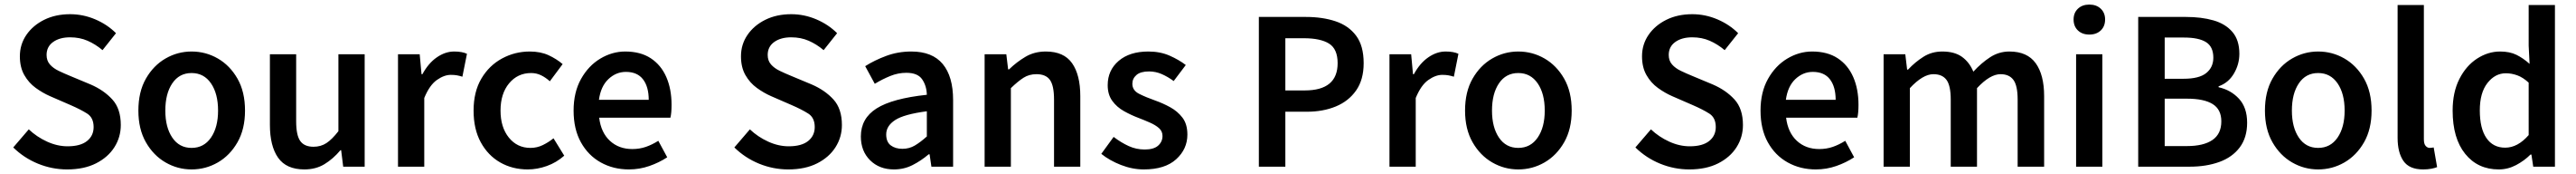

<svg xmlns="http://www.w3.org/2000/svg" viewBox="-20 -728 11282 760"><path d="M274 12Q208 12 146.5 -13Q85 -38 38 -84L106 -163Q141 -130 186 -109.5Q231 -89 276 -89Q332 -89 361 -112Q390 -135 390 -173Q390 -214 361.5 -232Q333 -250 289 -269L199 -308Q167 -322 136.5 -344Q106 -366 86.5 -400Q67 -434 67 -482Q67 -534 95.5 -575.5Q124 -617 173.5 -641.5Q223 -666 287 -666Q344 -666 397 -643.5Q450 -621 488 -583L429 -509Q398 -535 363.5 -550Q329 -565 287 -565Q241 -565 212.5 -544.5Q184 -524 184 -488Q184 -463 198.5 -446.5Q213 -430 237 -418.5Q261 -407 288 -396L377 -359Q435 -334 472 -293.5Q509 -253 509 -182Q509 -129 481 -85Q453 -41 400.5 -14.5Q348 12 274 12Z M819 12Q758 12 705 -18.5Q652 -49 619 -106.5Q586 -164 586 -245Q586 -327 619 -384.5Q652 -442 705 -472.5Q758 -503 819 -503Q881 -503 934 -472.5Q987 -442 1020 -384.5Q1053 -327 1053 -245Q1053 -164 1020 -106.5Q987 -49 934 -18.5Q881 12 819 12ZM819 -82Q873 -82 904 -127Q935 -172 935 -245Q935 -319 904 -364Q873 -409 819 -409Q765 -409 734.5 -364Q704 -319 704 -245Q704 -172 734.5 -127Q765 -82 819 -82Z M1313 12Q1234 12 1198 -39Q1162 -90 1162 -183V-491H1277V-198Q1277 -137 1295 -112Q1313 -87 1353 -87Q1385 -87 1409.5 -103Q1434 -119 1462 -155V-491H1577V0H1483L1474 -72H1471Q1439 -34 1401 -11Q1363 12 1313 12Z M1723 0V-491H1818L1826 -404H1830Q1856 -452 1893 -477.5Q1930 -503 1969 -503Q2004 -503 2025 -493L2005 -393Q1992 -397 1981 -399Q1970 -401 1954 -401Q1925 -401 1893 -378.5Q1861 -356 1838 -300V0Z M2291 12Q2224 12 2170.5 -18.5Q2117 -49 2085.5 -106.5Q2054 -164 2054 -245Q2054 -327 2088 -384.5Q2122 -442 2178.5 -472.5Q2235 -503 2300 -503Q2347 -503 2382 -487Q2417 -471 2444 -448L2388 -373Q2369 -390 2349 -399.5Q2329 -409 2306 -409Q2247 -409 2209.5 -364Q2172 -319 2172 -245Q2172 -172 2208.5 -127Q2245 -82 2303 -82Q2332 -82 2357.5 -94.5Q2383 -107 2404 -124L2451 -48Q2417 -18 2375 -3Q2333 12 2291 12Z M2734 12Q2666 12 2611 -18.5Q2556 -49 2524 -106.5Q2492 -164 2492 -245Q2492 -325 2524.5 -383Q2557 -441 2609 -472Q2661 -503 2718 -503Q2785 -503 2830 -473.5Q2875 -444 2898 -391.5Q2921 -339 2921 -270Q2921 -234 2916 -214H2604Q2612 -149 2651 -113Q2690 -77 2749 -77Q2781 -77 2808.5 -86.5Q2836 -96 2863 -113L2902 -41Q2867 -18 2824 -3Q2781 12 2734 12ZM2603 -292H2821Q2821 -349 2796 -381.5Q2771 -414 2721 -414Q2678 -414 2644.5 -382.5Q2611 -351 2603 -292Z M3432 12Q3366 12 3304.5 -13Q3243 -38 3196 -84L3264 -163Q3299 -130 3344 -109.5Q3389 -89 3434 -89Q3490 -89 3519 -112Q3548 -135 3548 -173Q3548 -214 3519.5 -232Q3491 -250 3447 -269L3357 -308Q3325 -322 3294.5 -344Q3264 -366 3244.5 -400Q3225 -434 3225 -482Q3225 -534 3253.5 -575.5Q3282 -617 3331.5 -641.5Q3381 -666 3445 -666Q3502 -666 3555 -643.5Q3608 -621 3646 -583L3587 -509Q3556 -535 3521.5 -550Q3487 -565 3445 -565Q3399 -565 3370.5 -544.5Q3342 -524 3342 -488Q3342 -463 3356.5 -446.5Q3371 -430 3395 -418.5Q3419 -407 3446 -396L3535 -359Q3593 -334 3630 -293.5Q3667 -253 3667 -182Q3667 -129 3639 -85Q3611 -41 3558.5 -14.5Q3506 12 3432 12Z M3895 12Q3831 12 3790.5 -28Q3750 -68 3750 -132Q3750 -211 3819 -254.5Q3888 -298 4039 -314Q4038 -353 4018.5 -381.5Q3999 -410 3949 -410Q3913 -410 3878.5 -396Q3844 -382 3811 -362L3769 -439Q3810 -465 3861.5 -484Q3913 -503 3971 -503Q4063 -503 4108.5 -448.5Q4154 -394 4154 -291V0H4059L4051 -54H4047Q4014 -26 3976.5 -7Q3939 12 3895 12ZM3932 -78Q3962 -78 3986.5 -92.5Q4011 -107 4039 -132V-242Q3939 -229 3900 -203.5Q3861 -178 3861 -141Q3861 -108 3881 -93Q3901 -78 3932 -78Z M4292 0V-491H4387L4395 -425H4399Q4432 -457 4471 -480Q4510 -503 4560 -503Q4639 -503 4675 -452Q4711 -401 4711 -308V0H4596V-293Q4596 -354 4578 -379Q4560 -404 4519 -404Q4487 -404 4462.5 -388.5Q4438 -373 4407 -343V0Z M4989 12Q4939 12 4889 -7.5Q4839 -27 4803 -56L4857 -130Q4890 -105 4923 -90Q4956 -75 4993 -75Q5033 -75 5052 -92Q5071 -109 5071 -134Q5071 -155 5055.5 -168.5Q5040 -182 5016 -192.5Q4992 -203 4966 -213Q4934 -225 4902.5 -242.5Q4871 -260 4851 -287.5Q4831 -315 4831 -356Q4831 -421 4879 -462Q4927 -503 5009 -503Q5061 -503 5102 -485Q5143 -467 5173 -444L5120 -374Q5094 -393 5067.5 -404.5Q5041 -416 5012 -416Q4975 -416 4957 -400.5Q4939 -385 4939 -362Q4939 -333 4969 -318Q4999 -303 5039 -289Q5073 -277 5105 -259.5Q5137 -242 5158.5 -214Q5180 -186 5180 -140Q5180 -77 5131 -32.5Q5082 12 4989 12Z M5493 0V-654H5699Q5772 -654 5829 -635Q5886 -616 5919 -572Q5952 -528 5952 -452Q5952 -380 5919 -333Q5886 -286 5830 -263Q5774 -240 5703 -240H5609V0ZM5609 -333H5694Q5838 -333 5838 -452Q5838 -514 5800.5 -537.5Q5763 -561 5690 -561H5609Z M6065 0V-491H6160L6168 -404H6172Q6198 -452 6235 -477.5Q6272 -503 6311 -503Q6346 -503 6367 -493L6347 -393Q6334 -397 6323 -399Q6312 -401 6296 -401Q6267 -401 6235 -378.5Q6203 -356 6180 -300V0Z M6629 12Q6568 12 6515 -18.5Q6462 -49 6429 -106.5Q6396 -164 6396 -245Q6396 -327 6429 -384.5Q6462 -442 6515 -472.5Q6568 -503 6629 -503Q6691 -503 6744 -472.5Q6797 -442 6830 -384.5Q6863 -327 6863 -245Q6863 -164 6830 -106.5Q6797 -49 6744 -18.5Q6691 12 6629 12ZM6629 -82Q6683 -82 6714 -127Q6745 -172 6745 -245Q6745 -319 6714 -364Q6683 -409 6629 -409Q6575 -409 6544.5 -364Q6514 -319 6514 -245Q6514 -172 6544.5 -127Q6575 -82 6629 -82Z M7378 12Q7312 12 7250.5 -13Q7189 -38 7142 -84L7210 -163Q7245 -130 7290 -109.5Q7335 -89 7380 -89Q7436 -89 7465 -112Q7494 -135 7494 -173Q7494 -214 7465.5 -232Q7437 -250 7393 -269L7303 -308Q7271 -322 7240.5 -344Q7210 -366 7190.5 -400Q7171 -434 7171 -482Q7171 -534 7199.5 -575.5Q7228 -617 7277.5 -641.5Q7327 -666 7391 -666Q7448 -666 7501 -643.5Q7554 -621 7592 -583L7533 -509Q7502 -535 7467.5 -550Q7433 -565 7391 -565Q7345 -565 7316.5 -544.5Q7288 -524 7288 -488Q7288 -463 7302.5 -446.5Q7317 -430 7341 -418.5Q7365 -407 7392 -396L7481 -359Q7539 -334 7576 -293.5Q7613 -253 7613 -182Q7613 -129 7585 -85Q7557 -41 7504.5 -14.5Q7452 12 7378 12Z M7932 12Q7864 12 7809 -18.5Q7754 -49 7722 -106.5Q7690 -164 7690 -245Q7690 -325 7722.5 -383Q7755 -441 7807 -472Q7859 -503 7916 -503Q7983 -503 8028 -473.5Q8073 -444 8096 -391.5Q8119 -339 8119 -270Q8119 -234 8114 -214H7802Q7810 -149 7849 -113Q7888 -77 7947 -77Q7979 -77 8006.5 -86.5Q8034 -96 8061 -113L8100 -41Q8065 -18 8022 -3Q7979 12 7932 12ZM7801 -292H8019Q8019 -349 7994 -381.5Q7969 -414 7919 -414Q7876 -414 7842.5 -382.5Q7809 -351 7801 -292Z M8229 0V-491H8324L8332 -424H8336Q8367 -457 8403.5 -480Q8440 -503 8486 -503Q8540 -503 8572.5 -479.5Q8605 -456 8622 -415Q8657 -453 8695.5 -478Q8734 -503 8780 -503Q8858 -503 8895 -452Q8932 -401 8932 -308V0H8816V-293Q8816 -354 8797.5 -379Q8779 -404 8741 -404Q8695 -404 8638 -343V0H8523V-293Q8523 -354 8504.5 -379Q8486 -404 8447 -404Q8401 -404 8344 -343V0Z M9072 0V-491H9187V0ZM9130 -577Q9099 -577 9080 -595Q9061 -613 9061 -643Q9061 -672 9080 -690Q9099 -708 9130 -708Q9161 -708 9180 -690Q9199 -672 9199 -643Q9199 -613 9180 -595Q9161 -577 9130 -577Z M9344 0V-654H9553Q9621 -654 9673.5 -639Q9726 -624 9756.5 -588.5Q9787 -553 9787 -493Q9787 -447 9763 -406.5Q9739 -366 9696 -351V-347Q9750 -335 9785.5 -296.5Q9821 -258 9821 -192Q9821 -127 9788.5 -84Q9756 -41 9699 -20.5Q9642 0 9570 0ZM9460 -384H9543Q9611 -384 9642 -409Q9673 -434 9673 -476Q9673 -524 9641 -544Q9609 -564 9545 -564H9460ZM9460 -90H9558Q9630 -90 9669 -116.5Q9708 -143 9708 -198Q9708 -250 9670 -273.5Q9632 -297 9558 -297H9460Z M10132 12Q10071 12 10018 -18.5Q9965 -49 9932 -106.5Q9899 -164 9899 -245Q9899 -327 9932 -384.5Q9965 -442 10018 -472.5Q10071 -503 10132 -503Q10194 -503 10247 -472.5Q10300 -442 10333 -384.5Q10366 -327 10366 -245Q10366 -164 10333 -106.5Q10300 -49 10247 -18.5Q10194 12 10132 12ZM10132 -82Q10186 -82 10217 -127Q10248 -172 10248 -245Q10248 -319 10217 -364Q10186 -409 10132 -409Q10078 -409 10047.5 -364Q10017 -319 10017 -245Q10017 -172 10047.5 -127Q10078 -82 10132 -82Z M10592 12Q10531 12 10505.5 -25Q10480 -62 10480 -126V-706H10595V-120Q10595 -99 10603 -90.5Q10611 -82 10620 -82Q10624 -82 10627.5 -82.5Q10631 -83 10638 -84L10653 2Q10643 6 10627.5 9Q10612 12 10592 12Z M10923 12Q10831 12 10776 -56Q10721 -124 10721 -245Q10721 -325 10750.5 -383Q10780 -441 10828 -472Q10876 -503 10929 -503Q10971 -503 11000.5 -488.5Q11030 -474 11058 -449L11054 -528V-706H11169V0H11074L11066 -53H11062Q11035 -26 10999 -7Q10963 12 10923 12ZM10951 -83Q11006 -83 11054 -138V-367Q11029 -390 11004 -399Q10979 -408 10954 -408Q10907 -408 10873.5 -365.5Q10840 -323 10840 -246Q10840 -167 10869 -125Q10898 -83 10951 -83Z"/></svg>

Font: Source Sans Pro SemiBold
Style: Regular
Weight: 600
Designer: Paul D. Hunt
Foundry: Adobe Systems Incorporated
Version: Version 2.045;hotconv 1.0.109;makeotfexe 2.5.65596